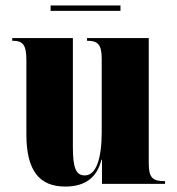

<svg xmlns="http://www.w3.org/2000/svg" viewBox="-20 -676 651 706"><path d="M166 -636H423V-656H166ZM220 10C297 10 338 -27 353 -89H355V0H587V-10H583C542 -10 527 -23 527 -74V-536H300V-526H303C339 -526 354 -512 354 -461V-191C354 -94 334 -31 292 -31C259 -31 248 -59 248 -135V-536H25V-526H27C64 -526 77 -511 77 -456V-182C77 -48 125 10 220 10Z"/></svg>

Font: Noto Serif Display Condensed Black
Style: Regular
Weight: 900
Width: 3
Designer: Monotype Design Team
Foundry: Monotype Imaging Inc.
Version: Version 2.009